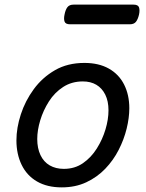

<svg xmlns="http://www.w3.org/2000/svg" viewBox="-20 -791 629 830"><path d="M247 19Q184 19 140 -6.5Q96 -32 73.5 -78.5Q51 -125 51 -184Q51 -238 70 -296.5Q89 -355 126 -405.5Q163 -456 217.5 -487.5Q272 -519 345 -519Q407 -519 450.5 -494.5Q494 -470 516.5 -425.5Q539 -381 539 -323Q539 -282 527.5 -235Q516 -188 493 -143Q470 -98 435 -61.5Q400 -25 353 -3Q306 19 247 19ZM256 -61Q303 -61 338.5 -85.5Q374 -110 398.5 -149Q423 -188 436 -231.5Q449 -275 449 -314Q449 -354 435 -382Q421 -410 396.5 -424.5Q372 -439 338 -439Q290 -439 253 -415Q216 -391 191.5 -352.5Q167 -314 154 -271Q141 -228 141 -190Q141 -150 155 -120.5Q169 -91 195 -76Q221 -61 256 -61ZM283 -686Q263 -686 259 -698Q255 -710 259 -728Q263 -749 271.5 -760Q280 -771 298 -771H557Q577 -771 581 -759Q585 -747 581 -728Q576 -707 567.5 -696.5Q559 -686 541 -686Z"/></svg>

Font: Playwrite AU NSW
Style: Regular
Weight: 400
Designer: Veronika Burian, José Scaglione
Foundry: TypeTogether
Version: Version 1.002